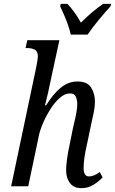

<svg xmlns="http://www.w3.org/2000/svg" viewBox="-20 -969 598 999"><path d="M403 10Q364 10 344 -16.5Q324 -43 324 -83Q324 -105 328.5 -139.5Q333 -174 342 -215L360 -304Q363 -318 368.5 -340.5Q374 -363 378 -386.5Q382 -410 382 -428Q382 -447 375 -465Q368 -483 344 -483Q318 -483 292 -460.5Q266 -438 243.5 -403Q221 -368 204.5 -330Q188 -292 182 -262L127 0H38L168 -617Q177 -662 177 -675Q177 -702 161 -710.5Q145 -719 121 -719H113L122 -760H289L249 -575Q239 -525 229.5 -484Q220 -443 214 -421H220Q257 -481 296.5 -513Q336 -545 383 -545Q434 -545 454 -513.5Q474 -482 474 -440Q474 -414 467.5 -382.5Q461 -351 455 -325L430 -206Q423 -176 419 -147Q415 -118 415 -96Q415 -51 443 -51Q469 -51 499 -74L514 -46Q493 -24 465.5 -7Q438 10 403 10ZM348 -789Q340 -826 323.5 -867Q307 -908 293 -936L296 -949H331Q349 -930 368 -903.5Q387 -877 401 -851Q426 -877 458 -904Q490 -931 517 -949H558L555 -936Q529 -908 495 -867Q461 -826 436 -789Z"/></svg>

Font: Noto Serif Condensed
Style: Italic
Weight: 400
Width: 3
Italic angle: -12°
Designer: Monotype Design Team
Foundry: Monotype Imaging Inc.
Version: Version 2.014; ttfautohint (v1.8.4.7-5d5b)